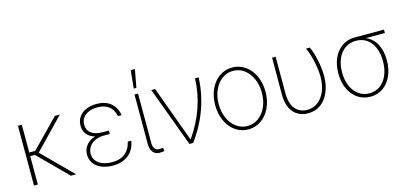

<svg xmlns="http://www.w3.org/2000/svg" viewBox="-64 -1187 3489 1644"><g transform="rotate(-15 1680.0 -364.5)"><path d="M112.3 -284.2H165L405.3 -530.3H449.2L190.4 -261.7L451.2 0H405.3L153.3 -252H112.3V0H78.1V-530.3H112.3Z M691.9 -271.5Q644 -285.2 619.9 -315.9Q595.7 -346.7 595.7 -391.6Q595.7 -435.5 618.2 -468.5Q640.6 -501.5 681.6 -519.3Q722.7 -537.1 776.4 -537.1Q851.1 -537.1 899.2 -498.8Q947.3 -460.4 959 -388.7H926.8Q914.6 -447.8 876 -477.3Q837.4 -506.8 776.4 -506.8Q731.4 -506.8 697.8 -492.7Q664.1 -478.5 646 -452.6Q627.9 -426.8 627.9 -392.6Q627.9 -343.3 663.8 -316.2Q699.7 -289.1 764.6 -289.1H819.3V-258.8H764.6Q723.6 -258.8 689.9 -243.4Q656.2 -228 636.7 -200Q617.2 -171.9 617.2 -135.7Q617.2 -101.6 637 -75.4Q656.7 -49.3 693.1 -34.9Q729.5 -20.5 778.3 -20.5Q851.6 -20.5 894.5 -56.2Q937.5 -91.8 951.2 -156.2H982.4Q975.1 -106.4 949 -69.1Q922.9 -31.7 879.2 -11Q835.4 9.8 777.3 9.8Q718.8 9.8 675.3 -9Q631.8 -27.8 608.4 -61Q585 -94.2 585 -136.7Q585 -185.1 613 -220.2Q641.1 -255.4 691.9 -271.5Z M1142.6 -530.3V-90.8Q1142.6 -60.1 1156.5 -42.2Q1170.4 -24.4 1192.4 -24.4Q1206.1 -24.4 1216.8 -25.4Q1227.5 -26.4 1229.5 -27.3L1233.4 2.9Q1228.5 4.4 1216.3 5.6Q1204.1 6.8 1187.5 6.8Q1153.3 6.8 1132.3 -19.5Q1111.3 -45.9 1111.3 -90.8V-530.3ZM1133.8 -740.2H1170.9L1141.6 -581.1H1118.2Z M1259.8 -530.3H1293.9L1474.6 -37.1H1477.5Q1638.7 -267.1 1647.5 -530.3H1679.7Q1674.3 -389.2 1626.7 -255.9Q1579.1 -122.6 1489.3 0H1456.1Z M1754.9 -263.7Q1754.9 -341.8 1783.7 -404.3Q1812.5 -466.8 1863.5 -502.4Q1914.6 -538.1 1977.5 -538.1Q2040.5 -538.1 2091.8 -502.4Q2143.1 -466.8 2172.1 -404.1Q2201.2 -341.3 2201.2 -263.7Q2201.2 -185.5 2172.1 -123Q2143.1 -60.5 2091.8 -24.9Q2040.5 10.7 1977.5 10.7Q1914.6 10.7 1863.5 -24.9Q1812.5 -60.5 1783.7 -123Q1754.9 -185.5 1754.9 -263.7ZM2168.9 -263.7Q2168.9 -332 2144.3 -387.7Q2119.6 -443.4 2075.9 -475.6Q2032.2 -507.8 1977.5 -507.8Q1922.9 -507.8 1879.2 -475.6Q1835.4 -443.4 1810.8 -387.7Q1786.1 -332 1786.1 -263.7Q1786.1 -195.3 1810.8 -139.6Q1835.4 -84 1879.2 -51.8Q1922.9 -19.5 1977.5 -19.5Q2032.7 -19.5 2076.4 -51.8Q2120.1 -84 2144.5 -139.6Q2168.9 -195.3 2168.9 -263.7Z M2362.3 -530.3V-200.2Q2362.8 -141.6 2380.9 -101.6Q2398.9 -61.5 2431.2 -41.3Q2463.4 -21 2505.9 -20.5Q2561.5 -20.5 2603 -52.2Q2644.5 -84 2667 -140.1Q2689.5 -196.3 2689.5 -267.6Q2688.5 -330.1 2672.6 -403.1Q2656.7 -476.1 2631.8 -530.3H2665Q2688 -484.4 2704.3 -407Q2720.7 -329.6 2720.7 -265.6Q2720.7 -187.5 2695.1 -124.8Q2669.4 -62 2621.3 -26.1Q2573.2 9.8 2507.8 9.8Q2454.6 9.8 2414.6 -14.4Q2374.5 -38.6 2352.3 -86.2Q2330.1 -133.8 2330.1 -201.2L2331.1 -530.3Z M3058.6 -514.6H3318.4V-484.4H3148.9Q3210 -459 3242.2 -399.2Q3274.4 -339.4 3274.4 -257.8V-253.9Q3274.4 -177.7 3247.3 -117.4Q3220.2 -57.1 3171.4 -23.2Q3122.6 10.7 3059.6 10.7Q2996.6 10.7 2947.5 -22.7Q2898.4 -56.2 2871.1 -115.7Q2843.8 -175.3 2843.8 -251V-253.9Q2843.8 -329.1 2870.4 -388.2Q2897 -447.3 2945.6 -481Q2994.1 -514.6 3058.6 -514.6ZM3059.6 -19.5Q3113.3 -19.5 3154.3 -49.8Q3195.3 -80.1 3217.8 -133.5Q3240.2 -187 3240.2 -254.9V-258.8Q3240.2 -323.7 3219 -375Q3197.8 -426.3 3157.2 -455.3Q3116.7 -484.4 3061.5 -484.4Q3004.9 -484.4 2963.1 -454.8Q2921.4 -425.3 2899.2 -372.8Q2877 -320.3 2877 -253.9V-251Q2877 -184.6 2899.7 -131.8Q2922.4 -79.1 2963.9 -49.3Q3005.4 -19.5 3059.6 -19.5Z"/></g></svg>

Font: Pretendard Std Thin
Style: Regular
Weight: 100
Designer: Base glyphs from Inter by Rasmus Andersson; Hangeul glyphs from Noto Sans CJK(Source Han Sans) by Jang Soo-young and Kan
Foundry: Kil Hyung-jin
Version: Version 1.309